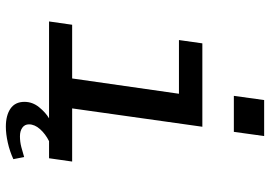

<svg xmlns="http://www.w3.org/2000/svg" viewBox="-150 -606 901 640"><g transform="rotate(90 300.0 -286.5)"><path d="M231 0 293 -433H114L125 -511H403L331 0ZM52 0 63 -77H519L508 0ZM300 -616 314 -717H434L420 -616ZM403 144Q365 144 342.5 128.5Q320 113 320 82Q320 55 338 33Q356 11 375 0H451Q427 12 411 30Q395 48 395 67Q395 81 406 89Q417 97 435 97Q453 97 470.5 92.5Q488 88 504 83L511 119Q485 131 456 137.5Q427 144 403 144Z"/></g></svg>

Font: Chivo Mono
Style: Italic
Weight: 400
Italic angle: -8.05°
Monospace: yes
Version: Version 1.008